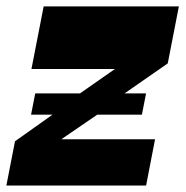

<svg xmlns="http://www.w3.org/2000/svg" viewBox="-30 -574 574 594"><path d="M-10.3 0 16.4 -136.9 165.3 -242.6 194.3 -268.9 354.9 -381 391.3 -360.6H67.3L105.1 -554.3H523.4L489 -377.9L323 -262.6L301 -239.9L123 -118L95.1 -143.1H449.7L422 0ZM66.1 -219.3 79 -285H421.9L409 -219.3Z"/></svg>

Font: Savate ExtraLight
Style: Italic
Weight: 200
Italic angle: -11°
Designer: Max Esnée
Foundry: Plomb Type
Version: Version 2.000